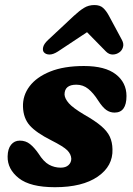

<svg xmlns="http://www.w3.org/2000/svg" viewBox="-20 -748 542 781"><path d="M227 -66Q247.5 -66 258.8 -76.5Q270 -87 270 -102.5Q269 -121 253.8 -136.5Q238.5 -152 188 -177.5Q127.5 -208 101.2 -237.5Q75 -267 73.5 -313.5Q72 -359.5 100.2 -397Q128.5 -434.5 184.2 -457Q240 -479.5 321.5 -479.5Q407.5 -479.5 451 -445.8Q494.5 -412 494.5 -357.5Q494.5 -290 446 -290Q427.5 -290 412.2 -300.8Q397 -311.5 379 -339.5Q360 -369.5 339 -386.5Q318 -403.5 290.5 -403.5Q242.5 -403.5 242.5 -363.5Q243.5 -347 259.8 -328.2Q276 -309.5 322 -282Q367 -256.5 391.8 -235.2Q416.5 -214 426.8 -191.8Q437 -169.5 437.5 -141Q440 -72.5 377.5 -29.5Q315 13.5 203.5 13.5Q103 13.5 56.5 -23.2Q10 -60 11 -111.5Q11.5 -142.5 25 -159.2Q38.5 -176 60.5 -176Q84.5 -176 102 -162Q119.5 -148 136.5 -123.5Q157.5 -90 179.5 -78Q201.5 -66 227 -66ZM215.5 -538.5Q196 -526 181 -526.2Q166 -526.5 158.5 -535.5Q152.5 -542.5 155.5 -556Q158.5 -569.5 175.5 -585.5L281 -684Q303 -704.5 321.8 -716Q340.5 -727.5 364 -727.5Q386.5 -727.5 399.2 -716Q412 -704.5 423 -684L476 -585.5Q484.5 -569.5 480.2 -556Q476 -542.5 466 -535.5Q454 -526.5 438.8 -526.2Q423.5 -526 411 -538.5L334 -617Z"/></svg>

Font: Fraunces 9pt S100
Style: Bold Italic
Weight: 700
Italic angle: -16°
Version: Version 1.000; ttfautohint (v1.8.3)